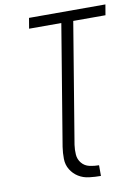

<svg xmlns="http://www.w3.org/2000/svg" viewBox="-100 -801 775 1062"><g transform="rotate(-10 288.0 -270.0)"><path d="M379 195V135Q352 135 325.5 129Q299 123 282 102.5Q265 82 263 55Q261 28 265 0L377 -676H558L568 -735H139L129 -676H310L198 0Q193 33 193.5 66.5Q194 100 210.5 127Q227 154 253.5 170.5Q280 187 313 191Q346 195 379 195Z"/></g></svg>

Font: Iosevka Sparkle Light
Style: Italic
Weight: 300
Italic angle: -9°
Designer: Belleve Invis
Foundry: Belleve Invis
Version: Version 4.5.0; ttfautohint (v1.8.3)